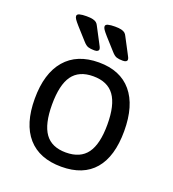

<svg xmlns="http://www.w3.org/2000/svg" viewBox="-132 -819 834 926"><g transform="rotate(20 284.5 -356.0)"><path d="M287 6Q174 6 114.5 -62Q55 -130 55 -259Q55 -389 115 -459Q175 -529 287 -529Q397 -529 455.5 -459.5Q514 -390 514 -259Q514 -129 456.5 -61.5Q399 6 287 6ZM284 -66Q358 -66 392.5 -113.5Q427 -161 427 -261Q427 -361 392.5 -409Q358 -457 284 -457Q211 -457 177 -409.5Q143 -362 143 -261Q143 -161 177 -113.5Q211 -66 284 -66ZM245 -576Q225 -576 213 -580Q201 -584 187 -600L133 -660Q118 -677 112 -686Q106 -695 106 -702Q106 -711 119 -714.5Q132 -718 154 -718Q175 -718 187 -715Q199 -712 205.5 -706.5Q212 -701 216 -692L256 -616Q261 -607 264 -600.5Q267 -594 267 -589Q267 -583 261.5 -579.5Q256 -576 245 -576ZM391 -576Q371 -576 359 -580Q347 -584 333 -600L279 -660Q264 -677 258 -686Q252 -695 252 -702Q252 -711 265 -714.5Q278 -718 300 -718Q321 -718 333 -715Q345 -712 351.5 -706.5Q358 -701 362 -692L402 -616Q407 -607 410 -600.5Q413 -594 413 -589Q413 -583 407.5 -579.5Q402 -576 391 -576Z"/></g></svg>

Font: Asap
Style: Regular
Weight: 400
Designer: Pablo Cosgaya
Foundry: Omnibus-Type
Version: Version 3.001